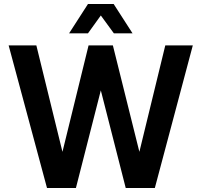

<svg xmlns="http://www.w3.org/2000/svg" viewBox="-20 -936 1004 956"><path d="M214 0 23 -710H161L291 -180L421 -710H542L674 -180L803 -710H940L751 0H606L482 -486L358 0ZM324 -770 418 -916H546L640 -770H547L482 -859L418 -770Z"/></svg>

Font: Geist SemBd
Style: Regular
Weight: 400
Designer: Basement.studio, Andrés Briganti, Mateo Zaragoza
Foundry: Basement.studio, Vercel, Andrés Briganti, Guido Ferreyra, Mateo Zaragoza
Version: Version 1.401